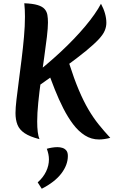

<svg xmlns="http://www.w3.org/2000/svg" viewBox="-20 -822 711 1177"><path d="M176 -267 166 -347Q264 -422 351 -503Q438 -584 502.5 -661Q567 -738 599 -799Q615 -770 623.5 -740Q632 -710 632 -682Q632 -658 622 -634Q612 -610 584.5 -580.5Q557 -551 506.5 -509.5Q456 -468 375 -409Q294 -350 176 -267ZM222 31Q163 16 131 -5.5Q99 -27 87 -57.5Q75 -88 75 -129Q75 -160 81 -211.5Q87 -263 95.5 -327Q104 -391 112.5 -460Q121 -529 127 -596Q133 -663 133 -720Q133 -741 132 -762Q131 -783 129 -802Q181 -800 210.5 -791Q240 -782 253.5 -766.5Q267 -751 270.5 -730.5Q274 -710 274 -684Q274 -652 267.5 -596Q261 -540 251 -471Q241 -402 231 -330Q221 -258 214.5 -192.5Q208 -127 208 -78Q208 -2 222 31ZM587 33Q540 33 500.5 8Q461 -17 428.5 -60Q396 -103 368 -158Q340 -213 316 -273.5Q292 -334 270 -393L404 -433Q434 -339 463 -270.5Q492 -202 522 -151Q552 -100 585 -59Q618 -18 656 23Q637 28 619.5 30.5Q602 33 587 33ZM267 90Q280 86 298 83Q316 80 332 80Q348 80 362.5 84.5Q377 89 386.5 100.5Q396 112 396 134Q396 189 356 241.5Q316 294 236 335L211 296Q245 266 262.5 229.5Q280 193 280 155Q280 139 276.5 122.5Q273 106 267 90Z"/></svg>

Font: Merienda
Style: Bold
Weight: 700
Designer: Eduardo Rodriguez Tunni
Foundry: Eduardo Rodriguez Tunni
Version: Version 2.001